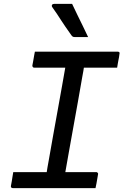

<svg xmlns="http://www.w3.org/2000/svg" viewBox="-20 -965 640 985"><path d="M309 -47H210L218 -71Q220 -87 223.5 -106Q227 -125 230 -142Q241 -206 252.5 -269.5Q264 -333 275.5 -397Q287 -461 298.5 -525Q310 -589 321 -653H421L412 -629Q410 -616 407.5 -600Q405 -584 402 -570Q391 -504 379 -439Q367 -374 355.5 -308.5Q344 -243 332 -177.5Q320 -112 309 -47ZM470 0H45Q43 0 41 -1Q39 -2 37.5 -3.5Q36 -5 36 -7Q36 -9 36 -11Q39 -24 40.5 -35.5Q42 -47 44 -58Q46 -69 48 -82H474Q477 -82 479 -80.5Q481 -79 482.5 -76.5Q484 -74 483 -71Q481 -59 479 -47.5Q477 -36 475 -24.5Q473 -13 470 0ZM159 -700H584Q589 -700 592 -697Q595 -694 593 -689Q592 -680 590.5 -671Q589 -662 587 -653.5Q585 -645 584 -636.5Q583 -628 581 -618H155Q150 -618 148 -621.5Q146 -625 146 -629Q148 -639 149.5 -647.5Q151 -656 152.5 -664.5Q154 -673 155.5 -682Q157 -691 159 -700ZM350 -945Q365 -914 378 -886.5Q391 -859 404.5 -832.5Q418 -806 432 -775Q419 -775 408.5 -775Q398 -775 387.5 -775Q377 -775 362 -775Q356 -775 352.5 -777.5Q349 -780 347 -783Q328 -810 315.5 -828Q303 -846 293.5 -861Q284 -876 273 -892.5Q262 -909 247 -930Q244 -935 247 -940Q250 -945 257 -945Q278 -945 291.5 -945Q305 -945 318.5 -945Q332 -945 350 -945Z"/></svg>

Font: Rec Mono Linear
Style: Italic
Weight: 400
Italic angle: -10°
Monospace: yes
Version: Version 1.085; ttfautohint (v1.8.4.7-5d5b)